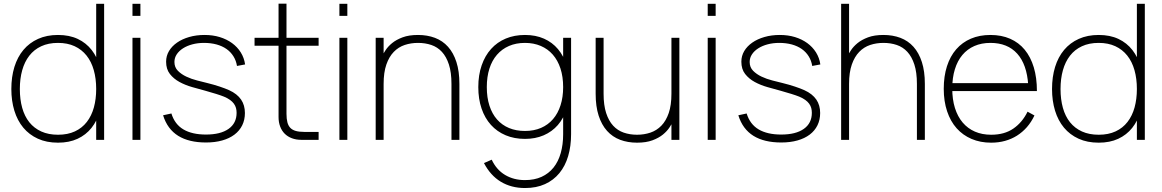

<svg xmlns="http://www.w3.org/2000/svg" viewBox="-20 -740 6148 1016"><path d="M531 -720V0H489V-720ZM287 -555Q347 -555 391.5 -534Q436 -513 465.5 -475Q495 -437 509.5 -384.5Q524 -332 524 -269Q524 -205.5 509 -153Q494 -100.5 464.2 -63.2Q434.5 -26 390.2 -5.5Q346 15 287 15Q226.5 15 180.5 -6Q134.5 -27 103.2 -64.5Q72 -102 56 -154.2Q40 -206.5 40 -269Q40 -333 56.2 -385.8Q72.5 -438.5 104 -476Q135.5 -513.5 181.5 -534.2Q227.5 -555 287 -555ZM287 -513Q236 -513 198 -495.2Q160 -477.5 135 -445.2Q110 -413 97.5 -368.2Q85 -323.5 85 -269Q85 -214 97.5 -169.2Q110 -124.5 135.2 -93Q160.5 -61.5 198.5 -44.2Q236.5 -27 287 -27Q338.5 -27 376.5 -44.8Q414.5 -62.5 439.5 -94.8Q464.5 -127 476.8 -171.5Q489 -216 489 -269Q489 -324 476.2 -369Q463.5 -414 438 -446Q412.5 -478 374.8 -495.5Q337 -513 287 -513Z M681 -656V-720H723V-656ZM681 0V-540H723V0Z M1070 14Q1118 14 1156 3.2Q1194 -7.5 1220.8 -27.8Q1247.5 -48 1261.8 -77Q1276 -106 1276 -142Q1276 -162.5 1271 -180.2Q1266 -198 1255.8 -213Q1245.5 -228 1229.8 -240.5Q1214 -253 1192 -263Q1172 -272 1142 -282Q1112 -292 1077.5 -300.5Q1053.5 -306.5 1023 -314.2Q992.5 -322 966 -334.5Q939.5 -347 921.2 -365.5Q903 -384 903 -412Q903 -434 915.2 -452.5Q927.5 -471 948.8 -484.5Q970 -498 998.5 -505.5Q1027 -513 1059.5 -513Q1095.5 -513 1125.8 -504.8Q1156 -496.5 1178.5 -480.8Q1201 -465 1215.2 -442.2Q1229.5 -419.5 1234 -391L1277 -399Q1272 -434 1254 -462.8Q1236 -491.5 1207.8 -512Q1179.5 -532.5 1142.8 -543.8Q1106 -555 1062.5 -555Q1018.5 -555 981.2 -544.2Q944 -533.5 916.8 -514.5Q889.5 -495.5 874.2 -469.8Q859 -444 859 -413.5Q859 -374 879 -348.5Q899 -323 929.8 -306.2Q960.5 -289.5 996.8 -279.2Q1033 -269 1066 -260Q1097 -251.5 1123.2 -243.2Q1149.5 -235 1165.5 -228.5Q1184.5 -220.5 1197.2 -211.2Q1210 -202 1217.8 -191.2Q1225.5 -180.5 1228.8 -168.5Q1232 -156.5 1232 -143Q1232 -88 1189.5 -58Q1147 -28 1070 -28Q996.5 -28 950.5 -55.2Q904.5 -82.5 887 -139.5L843 -130Q854.5 -93 874.5 -66Q894.5 -39 923 -21.2Q951.5 -3.5 988.2 5.2Q1025 14 1070 14Z M1327 -498H1666V-540H1327ZM1666 -42H1590Q1563.5 -42 1545.5 -47Q1527.5 -52 1516.5 -63.2Q1505.5 -74.5 1500.8 -92.8Q1496 -111 1496 -138V-720.5H1454V-131V-120.5Q1454 -93 1462.5 -70.5Q1471 -48 1486.5 -32.5Q1502 -17 1524.5 -8.5Q1547 0 1574.5 0H1585H1666Z M1776 -656V-720H1818V-656ZM1776 0V-540H1818V0Z M2369 -296Q2369 -357 2355.5 -398.5Q2342 -440 2318.5 -465.5Q2295 -491 2262.5 -502Q2230 -513 2192 -513Q2154.5 -513 2121.5 -502Q2088.5 -491 2063.8 -465.5Q2039 -440 2024.5 -398.5Q2010 -357 2010 -296L2000 -439.5Q2007 -454 2020 -474Q2033 -494 2055 -512Q2077 -530 2110.5 -542.5Q2144 -555 2192 -555Q2241 -555 2281.5 -539.8Q2322 -524.5 2350.8 -492.5Q2379.5 -460.5 2395.2 -411.8Q2411 -363 2411 -296V0H2369ZM1968 0V-540H2010V0Z M2758 -47Q2805.5 -47 2843 -63.2Q2880.5 -79.5 2906.5 -109.8Q2932.5 -140 2946.2 -183Q2960 -226 2960 -279Q2960 -334 2945.8 -377.5Q2931.5 -421 2905.2 -451Q2879 -481 2841.5 -497Q2804 -513 2758 -513Q2711 -513 2673.5 -496.8Q2636 -480.5 2609.8 -450.2Q2583.5 -420 2569.8 -376.8Q2556 -333.5 2556 -279Q2556 -224 2570 -180.8Q2584 -137.5 2610.2 -107.8Q2636.5 -78 2673.8 -62.5Q2711 -47 2758 -47ZM2758 -555Q2814.5 -555 2858.5 -535.5Q2902.5 -516 2932.8 -480Q2963 -444 2979 -393Q2995 -342 2995 -279Q2995 -215.5 2978.8 -164.5Q2962.5 -113.5 2931.8 -78.2Q2901 -43 2857 -24Q2813 -5 2758 -5Q2701.5 -5 2655.8 -24.2Q2610 -43.5 2577.8 -79.2Q2545.5 -115 2528.2 -165.8Q2511 -216.5 2511 -279Q2511 -343 2528.8 -394.2Q2546.5 -445.5 2578.8 -481.2Q2611 -517 2656.5 -536Q2702 -555 2758 -555ZM3002 -30Q3002 33.5 2986.5 86Q2971 138.5 2940.2 176Q2909.5 213.5 2864 234.2Q2818.5 255 2758 255Q2721.5 255 2689.2 246.5Q2657 238 2629.8 221.5Q2602.5 205 2580.2 180.2Q2558 155.5 2541 123L2582 105Q2607 158.5 2652.8 185.8Q2698.5 213 2758 213Q2808 213 2845.8 195.8Q2883.5 178.5 2909 146.8Q2934.5 115 2947.2 70Q2960 25 2960 -30V-540H3002Z M3174 -244Q3174 -183.5 3187.5 -142Q3201 -100.5 3224.5 -75Q3248 -49.5 3280.5 -38.2Q3313 -27 3351 -27Q3388.5 -27 3421.8 -38.2Q3455 -49.5 3479.8 -75Q3504.5 -100.5 3518.8 -142Q3533 -183.5 3533 -244L3543 -100.5Q3536 -86 3523 -66Q3510 -46 3488 -28Q3466 -10 3432.5 2.5Q3399 15 3351 15Q3302 15 3261.5 -0.2Q3221 -15.5 3192.2 -47.5Q3163.5 -79.5 3147.8 -128.2Q3132 -177 3132 -244V-540H3174ZM3575 -540V0H3533V-540Z M3725 -656V-720H3767V-656ZM3725 0V-540H3767V0Z M4114 14Q4162 14 4200 3.2Q4238 -7.5 4264.8 -27.8Q4291.5 -48 4305.8 -77Q4320 -106 4320 -142Q4320 -162.5 4315 -180.2Q4310 -198 4299.8 -213Q4289.5 -228 4273.8 -240.5Q4258 -253 4236 -263Q4216 -272 4186 -282Q4156 -292 4121.5 -300.5Q4097.5 -306.5 4067 -314.2Q4036.5 -322 4010 -334.5Q3983.5 -347 3965.2 -365.5Q3947 -384 3947 -412Q3947 -434 3959.2 -452.5Q3971.5 -471 3992.8 -484.5Q4014 -498 4042.5 -505.5Q4071 -513 4103.5 -513Q4139.5 -513 4169.8 -504.8Q4200 -496.5 4222.5 -480.8Q4245 -465 4259.2 -442.2Q4273.5 -419.5 4278 -391L4321 -399Q4316 -434 4298 -462.8Q4280 -491.5 4251.8 -512Q4223.5 -532.5 4186.8 -543.8Q4150 -555 4106.5 -555Q4062.5 -555 4025.2 -544.2Q3988 -533.5 3960.8 -514.5Q3933.5 -495.5 3918.2 -469.8Q3903 -444 3903 -413.5Q3903 -374 3923 -348.5Q3943 -323 3973.8 -306.2Q4004.5 -289.5 4040.8 -279.2Q4077 -269 4110 -260Q4141 -251.5 4167.2 -243.2Q4193.5 -235 4209.5 -228.5Q4228.5 -220.5 4241.2 -211.2Q4254 -202 4261.8 -191.2Q4269.5 -180.5 4272.8 -168.5Q4276 -156.5 4276 -143Q4276 -88 4233.5 -58Q4191 -28 4114 -28Q4040.5 -28 3994.5 -55.2Q3948.5 -82.5 3931 -139.5L3887 -130Q3898.5 -93 3918.5 -66Q3938.5 -39 3967 -21.2Q3995.5 -3.5 4032.2 5.2Q4069 14 4114 14Z M4832 -296Q4832 -357 4818.5 -398.5Q4805 -440 4781.5 -465.5Q4758 -491 4725.5 -502Q4693 -513 4655 -513Q4617.5 -513 4584.5 -502Q4551.5 -491 4526.8 -465.5Q4502 -440 4487.5 -398.5Q4473 -357 4473 -296L4463 -439.5Q4470 -454 4483 -474Q4496 -494 4518 -512Q4540 -530 4573.5 -542.5Q4607 -555 4655 -555Q4704 -555 4744.5 -539.8Q4785 -524.5 4813.8 -492.5Q4842.5 -460.5 4858.2 -411.8Q4874 -363 4874 -296V0H4832ZM4431 0V-720H4473V0Z M5225 -27Q5177 -27 5139 -43.5Q5101 -60 5074.2 -91.5Q5047.5 -123 5033.2 -168.5Q5019 -214 5019 -271.5Q5019 -328.5 5032.8 -373.2Q5046.5 -418 5072.5 -449Q5098.5 -480 5136 -496.5Q5173.5 -513 5221 -513Q5311.5 -513 5362.8 -456Q5414 -399 5421 -290.5V-258H5467Q5467 -328.5 5450.5 -383.5Q5434 -438.5 5402.5 -476.8Q5371 -515 5325.2 -535Q5279.5 -555 5221 -555Q5163.5 -555 5117.8 -535.5Q5072 -516 5040 -479.2Q5008 -442.5 4991 -389.5Q4974 -336.5 4974 -270Q4974 -204 4991.8 -151Q5009.5 -98 5042.2 -61.2Q5075 -24.5 5121.2 -4.8Q5167.5 15 5225 15Q5264 15 5298.2 5.5Q5332.5 -4 5361.5 -22.2Q5390.5 -40.5 5414 -67.2Q5437.5 -94 5454 -129L5417.5 -149Q5389.5 -92 5342.2 -59.5Q5295 -27 5225 -27ZM5453 -300H5012.5L5011.5 -258H5467Z M6038 -720V0H5996V-720ZM5794 -555Q5854 -555 5898.5 -534Q5943 -513 5972.5 -475Q6002 -437 6016.5 -384.5Q6031 -332 6031 -269Q6031 -205.5 6016 -153Q6001 -100.5 5971.2 -63.2Q5941.5 -26 5897.2 -5.5Q5853 15 5794 15Q5733.5 15 5687.5 -6Q5641.5 -27 5610.2 -64.5Q5579 -102 5563 -154.2Q5547 -206.5 5547 -269Q5547 -333 5563.2 -385.8Q5579.5 -438.5 5611 -476Q5642.5 -513.5 5688.5 -534.2Q5734.5 -555 5794 -555ZM5794 -513Q5743 -513 5705 -495.2Q5667 -477.5 5642 -445.2Q5617 -413 5604.5 -368.2Q5592 -323.5 5592 -269Q5592 -214 5604.5 -169.2Q5617 -124.5 5642.2 -93Q5667.5 -61.5 5705.5 -44.2Q5743.5 -27 5794 -27Q5845.5 -27 5883.5 -44.8Q5921.5 -62.5 5946.5 -94.8Q5971.5 -127 5983.8 -171.5Q5996 -216 5996 -269Q5996 -324 5983.2 -369Q5970.5 -414 5945 -446Q5919.5 -478 5881.8 -495.5Q5844 -513 5794 -513Z"/></svg>

Font: Vela Sans GX ExtLt
Style: Regular
Weight: 200
Designer: Principal design: Mikhail Sharanda - project Manrope.
Design modification: Ravid Balaliev
Foundry: Mikhail Sharanda
Version: Version 1.001